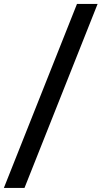

<svg xmlns="http://www.w3.org/2000/svg" viewBox="-22 -802 515 973"><path d="M368.2 -782.2H472.7L102.1 150.4H-2.4Z"/></svg>

Font: Proza Libre
Style: SemiBold Italic
Weight: 600
Designer: Jasper de Waard
Foundry: Jasper de Waard
Version: Version 1.000; ttfautohint (v1.4.1.8-43bc)